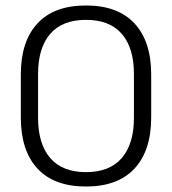

<svg xmlns="http://www.w3.org/2000/svg" viewBox="-20 -670 628 701"><path d="M294 11Q177.5 11 116.8 -54.5Q56 -120 56 -241.5V-398Q56 -519 116.8 -584.5Q177.5 -650 294 -650Q410 -650 471 -584.5Q532 -519 532 -398V-241.5Q532 -120 471 -54.5Q410 11 294 11ZM294 -41.5Q380.5 -41.5 424.8 -93.2Q469 -145 469 -239.5V-400Q469 -495 424.8 -546.2Q380.5 -597.5 294 -597.5Q207.5 -597.5 163.2 -546.2Q119 -495 119 -400V-239.5Q119 -145 163.2 -93.2Q207.5 -41.5 294 -41.5Z"/></svg>

Font: Anek Malayalam Medium Light
Style: Regular
Weight: 300
Version: Version 1.003